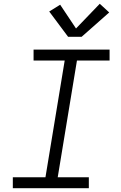

<svg xmlns="http://www.w3.org/2000/svg" viewBox="-20 -998 640 1018"><path d="M48 0V-58H221L323 -677H158V-735H561V-677H388L286 -58H451V0ZM341 -803 241 -937 299 -973 383 -847 509 -978 559 -932 413 -803Z"/></svg>

Font: Iosevka Curly LtExObl
Style: Regular
Weight: 300
Width: 7
Italic angle: -9°
Monospace: yes
Designer: Belleve Invis
Foundry: Belleve Invis
Version: Version 11.1.0; ttfautohint (v1.8.3)